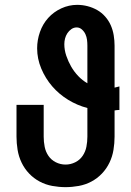

<svg xmlns="http://www.w3.org/2000/svg" viewBox="-20 -763 540 791"><path d="M250 8Q223 8 195.5 3Q168 -2 143.5 -15Q119 -28 100 -48Q81 -68 69 -93Q57 -118 52.5 -145.5Q48 -173 48 -200V-331H160V-200Q160 -179 164 -158.5Q168 -138 179.5 -121Q191 -104 210 -94.5Q229 -85 250 -85Q271 -85 290 -94.5Q309 -104 320.5 -121Q332 -138 336 -158.5Q340 -179 340 -200V-318Q298 -329 260.5 -352Q223 -375 195 -407.5Q167 -440 150 -480.5Q133 -521 133 -564Q133 -598 144.5 -631Q156 -664 178.5 -689Q201 -714 232.5 -728.5Q264 -743 298 -743Q320 -743 341 -737.5Q362 -732 380.5 -721.5Q399 -711 413.5 -694.5Q428 -678 436.5 -658.5Q445 -639 448.5 -617.5Q452 -596 452 -575V-402Q457 -403 462 -404.5Q467 -406 472 -407V-310Q467 -310 462 -309.5Q457 -309 452 -308V-200Q452 -173 447.5 -145.5Q443 -118 431 -93Q419 -68 400 -48Q381 -28 356.5 -15Q332 -2 304.5 3Q277 8 250 8ZM340 -420V-575Q340 -587 338.5 -599Q337 -611 332 -622Q327 -633 317.5 -641.5Q308 -650 296 -650Q284 -650 274 -643Q264 -636 257.5 -626Q251 -616 248 -604.5Q245 -593 245 -581Q245 -557 253 -533.5Q261 -510 273 -489Q285 -468 302 -450Q319 -432 340 -420Z"/></svg>

Font: Iosevka Curly Heavy
Style: Regular
Weight: 900
Monospace: yes
Designer: Belleve Invis
Foundry: Belleve Invis
Version: Version 22.1.2; ttfautohint (v1.8.4)